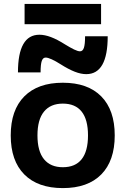

<svg xmlns="http://www.w3.org/2000/svg" viewBox="-20 -954 643 984"><path d="M302 10Q174 10 104.5 -60Q35 -130 35 -260Q35 -390 104.5 -460Q174 -530 302 -530Q430 -530 499 -460Q568 -390 568 -260Q568 -130 499 -60Q430 10 302 10ZM302 -97Q366 -97 398.5 -138Q431 -179 431 -260Q431 -341 398.5 -382Q366 -423 302 -423Q239 -423 205.5 -382Q172 -341 172 -260Q172 -179 205.5 -138Q239 -97 302 -97ZM422 -574Q395 -574 363 -586.5Q331 -599 290 -625Q265 -641 245 -650Q225 -659 214 -659Q200 -659 194 -641.5Q188 -624 188 -583H72Q72 -776 182 -776Q209 -776 241 -764Q273 -752 314 -726Q340 -710 359.5 -700.5Q379 -691 390 -691Q404 -691 410 -709Q416 -727 416 -768H532Q532 -574 422 -574ZM106 -830V-934H498V-830Z"/></svg>

Font: M PLUS 1
Style: Bold
Weight: 700
Designer: Coji Morishita
Foundry: UNDERFOREST DESIGN
Version: Version 1.001